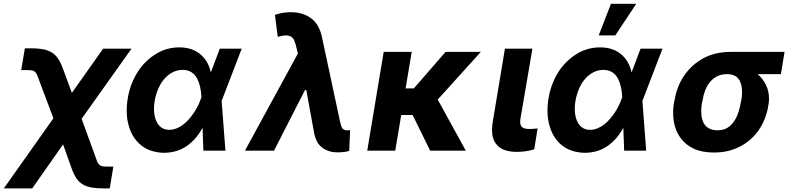

<svg xmlns="http://www.w3.org/2000/svg" viewBox="-63 -806 4272 1027"><path d="M524.1 201.7H491.5Q453.8 201.7 426.5 196.9Q399.1 192.1 379.1 179.9Q359 167.6 345 146.7Q331 125.7 319.6 93.4L274.5 -33.7L109.4 201.7H-42.6L222.7 -173.3L144.2 -381.7Q138.1 -399.5 133.2 -409.3Q128.2 -419 121.8 -423.8Q115.4 -428.6 106.4 -429.7Q97.3 -430.8 83.1 -431.1H50.4L70 -547.6H102.6Q128.9 -547.6 149.7 -545.1Q170.5 -542.6 187 -537.5Q203.5 -532.3 216.1 -524.1Q228.7 -516 238.3 -504.6Q258.5 -481.2 274.1 -437.5L321.4 -309.3L488.6 -545.5H640.3L373.6 -170.5L449.6 38Q454.5 54 459.5 63.4Q464.5 72.8 471.2 77.6Q478 82.4 487.4 83.8Q496.8 85.2 510.7 85.2H543.3Z M813.9 11.4Q739 9.2 692.5 -28.4Q645.2 -66.4 626.8 -129.6Q614.7 -168 614.7 -214.5Q614.7 -267.8 629.6 -322.8Q645.2 -377.8 674.7 -423.3Q713.1 -481.9 771 -517.4Q827.8 -552.6 896 -552.6Q964.1 -552.6 1007.5 -516.7Q1050.8 -480.8 1063.9 -421.2H1065.7L1112.6 -545.5H1229.8L1122.5 -266L1142.8 0H1024.9L1020.6 -120L1018.5 -119.7Q987.2 -60.7 935.7 -24.9Q885.3 10.7 813.9 11.4ZM842.3 -111.5Q861.9 -111.5 880.3 -118.8Q898.8 -126.1 915.5 -138.5Q932.2 -150.9 946.7 -167.4Q961.3 -183.9 973.5 -202.1Q985.8 -220.2 995.2 -239.2Q1004.6 -258.2 1010.7 -275.9L1014.6 -285.9Q1011.7 -346.2 992.2 -384.6Q967 -432.2 914.4 -432.2Q886 -432.2 861.3 -419.7Q836.6 -407.3 817.1 -385.3Q797.6 -363.3 784.1 -332.6Q770.6 -301.8 764.2 -265.6Q760.7 -244.7 760.7 -224.1Q760.7 -193.9 768.8 -169.4Q789.1 -111.5 842.3 -111.5Z M1743.3 8.9Q1713.8 8.9 1691.9 0.7Q1670.1 -7.5 1655 -21Q1639.9 -34.4 1631 -52.2Q1622.2 -70 1618.3 -89.1L1575.3 -324.6H1568.5L1402.7 0H1247.2L1530.5 -519.9L1524.5 -543.7Q1518.8 -572.4 1509.9 -591.6Q1498.2 -616.5 1467.3 -616.5Q1449.2 -616.5 1422.6 -609L1407.7 -726.6Q1448.2 -740.8 1491.1 -740.8Q1529.1 -740.8 1557.9 -730.8Q1586.6 -720.9 1607.2 -703.3Q1627.8 -685.7 1640.4 -661.2Q1653.1 -636.7 1659.1 -607.6L1753.6 -166.2Q1759.2 -137.4 1766.3 -122.9Q1773.8 -108.7 1795.1 -108.7Q1798.3 -108.7 1800.4 -109.4Q1802.2 -109.7 1804.9 -109.9Q1807.5 -110.1 1809.7 -110.1L1805 1.1Q1781.2 8.9 1743.3 8.9Z M2428.6 0H2237.9L2144.2 -190.7H2083.1L2051.1 0H1901.3L1989.3 -528.4H2139.2L2106.5 -333.1H2150.6L2320.3 -528.4H2508.9L2278.4 -273.4Z M2702.1 6.4Q2671.9 6.4 2647.4 0Q2622.9 -6.4 2605.5 -20.6Q2588.1 -34.8 2578.5 -56.8Q2568.9 -78.8 2568.9 -110.4Q2568.9 -120.4 2569.8 -130.9Q2570.7 -141.3 2572.4 -152.7L2637.8 -545.5H2784.8L2720.9 -170.8Q2720.2 -166.2 2719.8 -162.1Q2719.5 -158 2719.5 -154.5Q2719.5 -143.1 2722.8 -135.7Q2726.2 -128.2 2732.6 -123.9Q2739 -119.7 2748.2 -117.9Q2757.5 -116.1 2769.2 -116.1Q2787.3 -116.1 2805 -118.3L2812.5 -119L2794.7 -7.8Q2752.5 6.4 2702.1 6.4Z M3228.3 -616.8H3139.6L3204.9 -785.5H3340.2ZM3064.6 11.4Q2989.7 9.2 2943.2 -28.4Q2896 -66.4 2877.5 -129.6Q2865.4 -168 2865.4 -214.5Q2865.4 -267.8 2880.3 -322.8Q2896 -377.8 2925.4 -423.3Q2963.8 -481.9 3021.7 -517.4Q3078.5 -552.6 3146.7 -552.6Q3214.8 -552.6 3258.2 -516.7Q3301.5 -480.8 3314.6 -421.2H3316.4L3363.3 -545.5H3480.5L3373.2 -266L3393.5 0H3275.6L3271.3 -120L3269.2 -119.7Q3237.9 -60.7 3186.4 -24.9Q3136 10.7 3064.6 11.4ZM3093 -111.5Q3112.6 -111.5 3131 -118.8Q3149.5 -126.1 3166.2 -138.5Q3182.9 -150.9 3197.4 -167.4Q3212 -183.9 3224.3 -202.1Q3236.5 -220.2 3245.9 -239.2Q3255.3 -258.2 3261.4 -275.9L3265.3 -285.9Q3262.4 -346.2 3242.9 -384.6Q3217.7 -432.2 3165.1 -432.2Q3136.7 -432.2 3112 -419.7Q3087.4 -407.3 3067.8 -385.3Q3048.3 -363.3 3034.8 -332.6Q3021.3 -301.8 3014.9 -265.6Q3011.4 -244.7 3011.4 -224.1Q3011.4 -193.9 3019.5 -169.4Q3039.8 -111.5 3093 -111.5Z M3756.7 9.9Q3692.8 9.9 3648.8 -10.3Q3604.8 -30.5 3578.1 -67.1Q3537.6 -121.4 3537.6 -203.1Q3537.6 -240.4 3545.1 -269.9Q3550.8 -305.4 3563.4 -338.2Q3576 -371.1 3595.2 -399.7Q3614.3 -428.3 3640.4 -452.4Q3666.5 -476.6 3699.6 -494.7Q3762.8 -528.4 3844.8 -528.4H4133.5L4114 -409.4H3990.1Q4017.8 -384.9 4034.1 -351.6Q4050.4 -318.2 4050.4 -278.8Q4050.4 -271.7 4049.9 -264Q4049.4 -256.4 4047.9 -248.6Q4040.5 -193.9 4017 -146.7Q3993.6 -99.4 3956.1 -64.6Q3918.7 -29.8 3868.3 -9.9Q3817.8 9.9 3756.7 9.9ZM3776.3 -109Q3812.9 -109 3838.1 -129.3Q3884.6 -166.2 3899.5 -258.5Q3906.2 -284.4 3906.2 -313.2Q3906.2 -359.4 3887.1 -384.4Q3867.9 -409.4 3825.3 -409.4Q3796.2 -409.4 3774 -398.4Q3751.8 -387.4 3735.6 -368.4Q3719.5 -349.4 3709.5 -324Q3699.6 -298.7 3695 -269.9Q3687.9 -241.5 3687.9 -211.6Q3687.9 -109 3776.3 -109Z"/></svg>

Font: Linik Sans
Style: Bold Italic
Weight: 700
Italic angle: 9°
Designer: Fonts by Rasmus Andersson / Changes by Cristiano Sobral with parts from Marc Monis
Foundry: rsms
Version: Version 3.020; ttfautohint (v1.6)